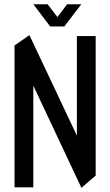

<svg xmlns="http://www.w3.org/2000/svg" viewBox="-20 -877 516 899"><path d="M48 0V-664L117 -712H118L340 -242V-708H428V-55L362 2H361L136 -476V0ZM215 -753 137 -856V-857H203L249 -797L294 -857H360V-856L281 -753H216Z"/></svg>

Font: Foldit Thin
Style: Regular
Weight: 400
Version: Version 1.003